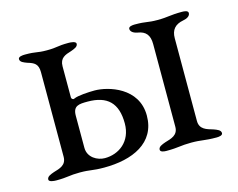

<svg xmlns="http://www.w3.org/2000/svg" viewBox="-67 -502 745 601"><g transform="rotate(-15 305.5 -201.0)"><path d="M48 3C86 3 90 -2 125 -2C160 -2 164 3 203 3C295 3 374 -31 374 -120C374 -211 280 -238 236 -238C217 -238 181 -236 169 -230C168 -230 167 -229 166 -229C163 -229 159 -232 159 -236V-337C159 -364 177 -370 197 -376C208 -380 220 -384 220 -394C220 -402 203 -403 196 -403C158 -403 160 -398 125 -398C90 -398 94 -403 55 -403C47 -403 33 -402 33 -394C33 -384 45 -380 56 -376C76 -370 89 -364 89 -337V-63C89 -35 67 -30 47 -24C36 -20 24 -16 24 -6C24 2 41 3 48 3ZM405 3C445 3 451 -2 486 -2C521 -2 527 3 567 3C574 3 587 2 587 -6C587 -16 575 -20 564 -24C544 -30 521 -35 521 -63V-331C521 -358 534 -373 561 -378C573 -380 584 -386 584 -396C584 -404 572 -405 564 -405C524 -405 519 -400 484 -400C449 -400 451 -405 411 -405C404 -405 391 -404 391 -396C391 -386 402 -380 414 -378C439 -374 451 -360 451 -331V-63C451 -35 428 -30 408 -24C397 -20 385 -16 385 -6C385 2 398 3 405 3ZM159 -177C159 -209 178 -210 206 -210C270 -210 301 -180 301 -114C301 -55 258 -25 213 -25C189 -25 159 -41 159 -73Z"/></g></svg>

Font: EB Garamond
Style: Regular
Weight: 400
Designer: Georg Duffner and Octavio Pardo
Foundry: Georg Duffner
Version: Version 1.000;PS 001.000;hotconv 1.0.88;makeotf.lib2.5.64775